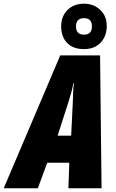

<svg xmlns="http://www.w3.org/2000/svg" viewBox="-77 -1016 625 1036"><path d="M234 -284 294 -471Q302 -496 308 -518.5Q314 -541 319 -567H322Q318 -539 317.5 -515.5Q317 -492 316 -468L307 -284ZM-57 0H127L178 -138H297L292 0H471L463 -717H248ZM376 -751Q433 -751 466 -786Q499 -821 499 -876Q499 -930 463.5 -963Q428 -996 377 -996Q321 -996 287 -962Q253 -928 253 -873Q253 -818 285 -784.5Q317 -751 376 -751ZM376 -829Q333 -829 333 -873Q333 -918 377 -918Q419 -918 419 -873Q419 -829 376 -829Z"/></svg>

Font: Noto Sans Display Condensed Black
Style: Italic
Weight: 900
Width: 3
Italic angle: -192°
Designer: Monotype Design Team
Foundry: Monotype Imaging Inc.
Version: Version 1.900